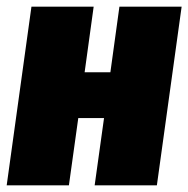

<svg xmlns="http://www.w3.org/2000/svg" viewBox="-23 -554 563 574"><path d="M260 0 288 -201H211L183 0H-3L71 -534H257L230 -338H307L334 -534H520L446 0Z"/></svg>

Font: Fira Sans Condensed Black
Style: Italic
Weight: 900
Width: 3
Italic angle: -8°
Designer: Carrois Corporate & Edenspiekermann AG
Foundry: Carrois Corporate GbR & Edenspiekermann AG
Version: Version 4.203